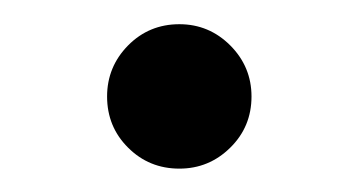

<svg xmlns="http://www.w3.org/2000/svg" viewBox="-20 -96 289 161"><path d="M130.4 45.4Q105 45.4 87.4 27.8Q69.8 10.3 69.8 -15.1Q69.8 -40 87.4 -57.9Q105 -75.7 130.4 -75.7Q155.3 -75.7 173.1 -57.9Q190.9 -40 190.9 -15.1Q190.9 10.3 173.1 27.8Q155.3 45.4 130.4 45.4Z"/></svg>

Font: Bharatayuddha
Style: Regular
Weight: 400
Designer: R.S. Wihananto
Foundry: R.S. Wihananto
Version: Version 2.0.1